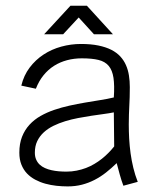

<svg xmlns="http://www.w3.org/2000/svg" viewBox="-20 -654 565 683"><path d="M314.1 -532.2H381.7L289.2 -633.5H230.5L137.1 -532.2H204.7L259.9 -591.8ZM470 -7.1Q460.5 -31.2 454.3 -56.9Q448.1 -82.5 444.5 -108.5Q441 -134.5 439.5 -160.5Q438.1 -186.5 438.1 -211.4Q438.1 -231.3 438.7 -247.1Q439.2 -263 440 -278Q440.7 -292.9 441.3 -308.7Q441.8 -324.5 441.8 -343.9Q441.8 -365.6 438.7 -385.4Q435.6 -405.2 428.2 -422.1Q420.8 -439.1 408.1 -453Q395.3 -466.9 376 -476.8Q356.6 -486.6 330 -492.1Q303.3 -497.6 267.9 -497.6Q232.5 -497.6 198.1 -488.2Q163.6 -478.8 135 -460Q106.3 -441.2 85.5 -413.6Q64.6 -386 55.8 -349.4L107.6 -338.4Q118.2 -365.8 134.8 -386.2Q151.3 -406.6 172.5 -420Q193.7 -433.3 218.7 -439.9Q243.7 -446.5 271 -446.5Q307.2 -446.5 330.4 -440.8Q353.7 -435.1 366.7 -419.6Q379.6 -404.2 383.7 -377.1Q387.7 -350 384.9 -307.4Q363.1 -302.1 336.8 -298Q310.5 -293.8 282.9 -289.1Q255.2 -284.4 227.1 -278.2Q198.9 -272 172.8 -263.1Q146.7 -254.2 124.2 -241.4Q101.7 -228.6 84.9 -210.3Q68 -191.9 58.4 -167.5Q48.8 -143.1 48.8 -110.9Q48.8 -86.8 56.1 -68.5Q63.4 -50.2 76 -36.9Q88.7 -23.7 105.4 -14.8Q122.1 -5.9 141.2 -0.6Q160.2 4.6 180.6 6.9Q201 9.1 220.6 9.1Q247.5 9.1 271.1 3.1Q294.7 -2.9 316.2 -14Q337.7 -25 357.1 -40.3Q376.4 -55.5 395.1 -73.7Q400.5 -53.5 406 -33.2Q411.6 -12.9 418.9 6.7ZM386.2 -133.2Q376.9 -121.5 365.8 -110.2Q354.7 -98.9 342.2 -89Q329.7 -79.1 315.6 -70.8Q301.6 -62.4 285.8 -56.4Q269.9 -50.4 252.5 -47Q235.2 -43.5 216.2 -43.5Q202.8 -43.5 189.3 -44.6Q175.7 -45.8 163.2 -48.6Q150.7 -51.3 139.9 -56.2Q129 -61 121.1 -68.5Q113.1 -76 108.6 -86.5Q104 -97 104 -110.9Q104 -134.3 112.5 -152Q121.1 -169.8 135.8 -183.3Q150.5 -196.7 170.1 -206.4Q189.8 -216 212 -222.8Q234.3 -229.6 258 -234.1Q281.7 -238.6 304.6 -242.1Q327.5 -245.5 348.1 -248.3Q368.7 -251 384.9 -254.3Z"/></svg>

Font: SaysetthaMai Thin
Style: Regular
Weight: 100
Designer: John M. Durdin
Foundry: Lao Script for Windows
Version: Version 1.101